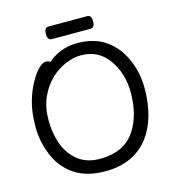

<svg xmlns="http://www.w3.org/2000/svg" viewBox="-125 -958 995 1088"><g transform="rotate(-15 372.5 -414.0)"><path d="M348 -52Q489 -52 554 -148Q613 -236 613 -371Q613 -481 555 -564Q497 -647 393 -647Q351 -647 303.5 -627.5Q256 -608 215 -569Q174 -530 148 -472.5Q122 -415 122 -338Q122 -260 146.5 -195Q171 -130 221.5 -91Q272 -52 348 -52ZM360 24Q250 24 179.5 -23.5Q109 -71 75 -152.5Q41 -234 41 -320Q41 -405 57.5 -464Q74 -523 98.5 -568Q123 -613 148 -638.5Q173 -664 192 -664Q210 -664 218 -655Q291 -719 391 -719Q491 -719 557.5 -672.5Q624 -626 659.5 -545.5Q695 -465 695 -375Q695 -198 615 -91Q526 24 360 24ZM486 -778H258Q234 -778 234 -815Q234 -852 259 -852H487Q511 -852 511 -815Q511 -778 486 -778Z"/></g></svg>

Font: LXGW WenKai Lite Medium
Style: Regular
Weight: 500
Designer: LXGW / Fontworks Inc.
Foundry: LXGW / Fontworks Inc.
Version: Version 1.511; March 25, 2025